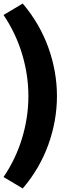

<svg xmlns="http://www.w3.org/2000/svg" viewBox="-23 -920 362 1089"><path d="M-3 84Q66 -17 102 -135.5Q138 -254 138 -375Q138 -496 102 -614.5Q66 -733 -3 -835L106 -900Q203 -785 251.5 -649.5Q300 -514 300 -375Q300 -236 251.5 -100.5Q203 35 106 149Z"/></svg>

Font: Bitter Pro ExtraBold
Style: Regular
Weight: 800
Designer: Sol Matas, and Bitter project Authors
Foundry: Sol Matas
Version: Version 1.010